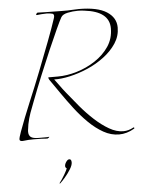

<svg xmlns="http://www.w3.org/2000/svg" viewBox="-52 -575 607 810"><g transform="rotate(-5 251.0 -170.0)"><path d="M436 9Q402 9 370 -9Q338 -27 308.5 -56Q279 -85 253 -119Q227 -153 205 -185L164 -244Q161 -248 159.5 -252.5Q158 -257 160 -257H200Q238 -257 280 -269.5Q322 -282 358.5 -306Q395 -330 417.5 -363.5Q440 -397 440 -440Q440 -512 335 -524Q330 -525 322.5 -525.5Q315 -526 307 -526Q286 -526 264.5 -521.5Q243 -517 236 -505Q229 -493 212.5 -457Q196 -421 174.5 -371.5Q153 -322 130.5 -267Q108 -212 89 -162Q79 -137 71 -114.5Q63 -92 58 -67Q57 -57 55.5 -49.5Q54 -42 54 -36Q54 -20 63.5 -13Q73 -6 96 -6H111Q120 -6 128 -6Q136 -6 140 -7Q141 -7 141 -6Q141 -5 137.5 -2.5Q134 0 132 0Q124 -1 107.5 -1.5Q91 -2 74 -2Q63 -2 53.5 -1.5Q44 -1 38 0Q36 0 33 0.5Q30 1 27 1Q15 1 15 -7Q15 -14 24 -39Q33 -64 46 -97Q59 -130 72 -161Q97 -220 122.5 -285Q148 -350 170 -408Q192 -466 204 -503Q205 -506 205.5 -508.5Q206 -511 206 -513Q206 -521 199.5 -523Q193 -525 176 -526Q166 -526 152.5 -525Q139 -524 134 -523Q131 -523 131 -525Q131 -527 133.5 -530Q136 -533 138 -533Q141 -533 173 -532Q205 -531 240 -531Q253 -531 265 -531Q277 -531 287 -532Q294 -532 300 -532.5Q306 -533 312 -533Q391 -533 430 -508Q469 -483 469 -441Q469 -405 449 -374.5Q429 -344 396.5 -319.5Q364 -295 326 -278.5Q288 -262 250 -253.5Q212 -245 183 -246Q191 -236 203 -219Q215 -202 228 -186Q251 -157 278 -125Q305 -93 335 -65.5Q365 -38 395.5 -20.5Q426 -3 455 -3Q477 -3 498 -15Q500 -16 501.5 -14Q503 -12 501 -10Q469 9 436 9ZM170 193Q169 194 168 193Q167 192 168 191Q179 177 190 158Q201 139 203 132Q197 129 197 122Q197 114 203.5 104.5Q210 95 217 95Q226 95 226 109Q226 121 215 138.5Q204 156 191 171Q178 186 170 193Z"/></g></svg>

Font: Explora
Style: Regular
Weight: 400
Designer: Robert E. Leuschke
Foundry: Robert E. Leuschke
Version: Version 1.010